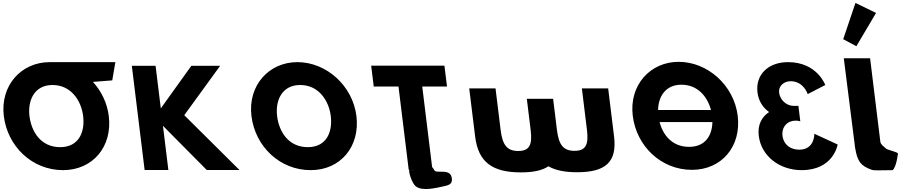

<svg xmlns="http://www.w3.org/2000/svg" viewBox="-20 -1145 6132 1292"><path d="M178.3 -363.9C165.5 -468.4 210.3 -572.8 333.2 -573L333.2 -573L333.6 -573H333.7C457.8 -573 526.7 -468.5 539.5 -363.9C552.4 -259.4 512.5 -154.8 385 -154.8C254.1 -154.8 191.1 -259.4 178.3 -363.9ZM314.3 -727 314.3 -726.9C121.6 -726.6 -19.4 -568.6 5.7 -363.9C30.9 -159.1 196.6 -0.1 404 -0.1C605.4 -0.1 737.2 -159.1 712.1 -363.9C701.2 -452.3 662 -531.9 605.3 -594L735.4 -604L756.3 -727Z M1591.6 -0.9 1219.9 -369.8 1461.3 -702.1H1267.5L1062.1 -415.7L1026.9 -702.1H867.1L953.2 -0.9H1113L1076.5 -298.4L1371.4 -0.9Z M1672.1 -363.9C1697.3 -159.1 1863 -0.1 2070.4 -0.1C2271.9 -0.1 2403.6 -159.1 2378.5 -363.9C2353.3 -568.8 2175.8 -726.9 1981.2 -726.9C1788.2 -726.9 1647 -568.8 1672.1 -363.9ZM1844.7 -363.9C1831.9 -468.5 1876.8 -573 2000.1 -573C2124.2 -573 2193.1 -468.5 2205.9 -363.9C2218.8 -259.4 2178.9 -154.8 2051.4 -154.8C1920.5 -154.8 1857.5 -259.4 1844.7 -363.9Z M2494.9 -562.9H2661.5L2730.4 -1.9L2734.3 -1.8C2727.7 9.2 2751.4 87 2776.8 108C2821.1 144.6 2917.1 119 2968.8 108C2998 102 3022.4 93.7 3021.2 63C3017.9 -21 2917.2 28.7 2902.5 0C2897.8 -9.2 2892.9 -16 2887.8 -20.9L2821.3 -562.9H2987.9L2970.7 -703.1H2477.7ZM2769.8 -1.1C2761.5 -0.1 2752.8 -0.1 2743.8 -1.6Z M3314.5 -550H3137.5L3177.3 -226C3198.4 -54 3292.8 15 3484.8 15C3567.3 15 3628.6 2.3 3670.1 -25.9C3718.3 1.6 3782.2 14 3863.7 14C4055.7 14 4133.2 -55 4112.1 -227L4072.5 -550H3895.5L3929.8 -270C3942.2 -169 3920 -130 3846 -130C3772 -130 3740.2 -169 3727.8 -270L3702.1 -480H3525.1L3551 -269C3563.4 -168 3541.2 -129 3467.2 -129C3393.2 -129 3361.4 -168 3349 -269Z M4764.2 -405H4408.4C4410.1 -495 4458 -575 4565.8 -575C4674.4 -575 4740.7 -495 4764.2 -405ZM4418.5 -323.4H4773.9C4772 -234.8 4727.3 -156.8 4617.2 -156.8C4504.1 -156.8 4441.7 -234.8 4418.5 -323.4ZM4237.9 -365.9C4263 -161.1 4428.8 -2.1 4636.2 -2.1C4837.6 -2.1 4969.4 -161.1 4944.2 -365.9C4919.1 -570.8 4741.6 -728.9 4546.9 -728.9C4354 -728.9 4212.7 -570.8 4237.9 -365.9Z M5415.2 -511.8C5415.2 -511.8 5388.4 -598.5 5300 -598.5C5254.9 -598.5 5217.2 -566.2 5222.8 -521.2C5229 -470.2 5275.3 -432.8 5317.8 -432.8H5352.6L5365.4 -328.2C5365.4 -328.2 5351.2 -333.3 5334.2 -333.3C5278.1 -333.3 5238.3 -290.8 5245.7 -230.5C5253 -171 5299.6 -137.8 5358.2 -137.8C5463.6 -137.8 5459.8 -244.9 5459.8 -244.9L5616.6 -172.7C5616.6 -172.7 5590.2 -0.1 5374.3 -0.1C5223.8 -0.1 5102.4 -96.2 5085.9 -230.5C5076.8 -304.4 5105.1 -358 5155.4 -391.1C5113.5 -420.9 5084.3 -465.1 5077.2 -522.9C5062.6 -641.9 5149.1 -726.9 5282.5 -726.9C5478.9 -726.9 5533.4 -573 5533.4 -573Z M5654.1 -881.2 5742.7 -834.1 5875.1 -1058 5736.5 -1125.2ZM5658 -753H5835L5904 -191C5906.4 -173 5923.8 -161.8 5942.6 -145C5952.9 -135.7 6013.1 -124 6022.6 -113C6022.6 -113 6012.7 -21.3 5986.6 0C5902.5 0 5864.1 4.3 5844.1 -3C5773.4 -28.9 5749.4 -57.6 5734.8 -148L5734.3 -148L5732.1 -166.5C5730.7 -176.7 5729.4 -187.5 5728.1 -199L5727.9 -200Z"/></svg>

Font: Hussar
Style: BdOpOblOne
Weight: 700
Foundry: Cannot Into Space Fonts
Version: Version 2.00